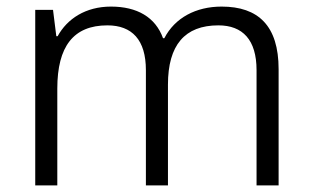

<svg xmlns="http://www.w3.org/2000/svg" viewBox="-20 -563 947 583"><path d="M653 -543C575 -543 511 -509 479 -447H475C452 -511 396 -543 317 -543C240 -543 184 -506 155 -453H151L141 -533H87V0H154V-294C154 -422 203 -486 306 -486C381 -486 423 -442 423 -350V0H490V-306C490 -426 541 -486 643 -486C717 -486 759 -442 759 -350V0H826V-353C826 -485 764 -543 653 -543Z"/></svg>

Font: Noto Sans Syriac Light
Style: Regular
Weight: 300
Designer: Patrick Giasson and the Monotype Design Team
Foundry: Monotype Imaging Inc.
Version: Version 3.000